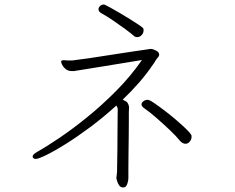

<svg xmlns="http://www.w3.org/2000/svg" viewBox="-20 -767 1040 848"><path d="M586 -603Q577 -603 572 -608Q556 -622 530 -641Q504 -660 476.5 -678.5Q449 -697 427 -709Q415 -716 415 -726Q415 -734 422 -740.5Q429 -747 438 -747Q440 -747 441 -746.5Q442 -746 443 -746Q446 -745 463.5 -735.5Q481 -726 505 -712Q529 -698 553 -683Q577 -668 593.5 -657Q610 -646 612 -642Q614 -640 614 -637Q614 -634 614 -632Q614 -621 605.5 -612Q597 -603 586 -603ZM494 19Q494 14 495.5 5.5Q497 -3 497 -9Q497 -14 497.5 -42Q498 -70 498.5 -109Q499 -148 499 -186.5Q499 -225 499.5 -252.5Q500 -280 500 -285Q500 -289 498 -293Q496 -297 494 -301Q437 -249 378.5 -205.5Q320 -162 269.5 -130.5Q219 -99 184 -82Q149 -65 138 -65Q131 -65 127 -69Q124 -72 124 -75Q124 -85 144 -96Q183 -118 241 -157Q299 -196 364.5 -249Q430 -302 493.5 -366Q557 -430 607 -502Q570 -496 522 -488Q474 -480 427 -472.5Q380 -465 346.5 -459.5Q313 -454 306 -453H298Q281 -453 270.5 -461.5Q260 -470 255 -480Q250 -490 250 -494Q250 -501 261 -501H265Q271 -500 277 -500Q283 -500 290 -500Q295 -500 299 -500Q303 -500 307 -501Q334 -504 374.5 -510Q415 -516 462 -523.5Q509 -531 556.5 -538Q604 -545 645 -551H646Q654 -551 668.5 -544Q683 -537 683 -526Q683 -519 677 -513Q670 -505 665 -496Q660 -487 655 -481Q628 -441 594 -402Q560 -363 522 -327Q539 -319 542.5 -314Q546 -309 548 -303Q549 -300 549.5 -297Q550 -294 550 -291Q550 -287 549.5 -281.5Q549 -276 549 -271Q549 -262 549 -232Q549 -202 548.5 -162.5Q548 -123 547.5 -84Q547 -45 547 -16Q547 13 547 20Q547 33 542 45.5Q537 58 530 60Q528 61 524 61Q513 61 506.5 52Q500 43 497.5 33Q495 23 494 21ZM799 -132Q787 -132 775 -145Q759 -165 729.5 -193Q700 -221 669.5 -247.5Q639 -274 617 -289Q605 -297 605 -306Q605 -314 613.5 -320Q622 -326 631 -326Q636 -326 638 -325Q645 -323 664.5 -309.5Q684 -296 709.5 -276.5Q735 -257 759.5 -236Q784 -215 802 -197.5Q820 -180 824 -172Q826 -170 826 -167Q826 -164 826 -162Q826 -151 818 -141.5Q810 -132 799 -132Z"/></svg>

Font: Moon Stars Kai HW Light
Style: Regular
Weight: 300
Designer: GuiWonder
Version: Version 1.101